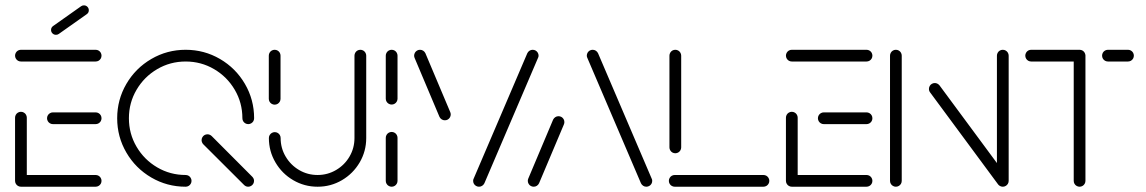

<svg xmlns="http://www.w3.org/2000/svg" viewBox="-20 -707 4339 727"><path d="M37 -22.2V-261.5Q37 -267.4 40 -272.6Q43 -277.8 48.1 -280.7Q53.3 -283.7 59.3 -283.7Q65.2 -283.7 70.4 -280.7Q75.6 -277.8 78.5 -272.6Q81.5 -267.4 81.5 -261.5V-22.2ZM364.4 -22.2Q364.4 -16.3 361.5 -11.1Q358.5 -5.9 353.3 -3Q348.1 0 342.2 0H59.3Q53.3 0 48.1 -3Q43 -5.9 40 -11.1Q37 -16.3 37 -22.2Q37 -28.1 40 -33.3Q43 -38.5 48.1 -41.5Q53.3 -44.4 59.3 -44.4H342.2Q348.1 -44.4 353.3 -41.5Q358.5 -38.5 361.5 -33.3Q364.4 -28.1 364.4 -22.2ZM158.1 -259.3Q158.1 -265.2 161.1 -270.4Q164.1 -275.6 169.3 -278.5Q174.4 -281.5 180.4 -281.5H342.2Q348.1 -281.5 353.3 -278.5Q358.5 -275.6 361.5 -270.4Q364.4 -265.2 364.4 -259.3Q364.4 -253.3 361.5 -248.1Q358.5 -243 353.3 -240Q348.1 -237 342.2 -237H180.4Q174.4 -237 169.3 -240Q164.1 -243 161.1 -248.1Q158.1 -253.3 158.1 -259.3ZM37 -496.3Q37 -502.2 40 -507.4Q43 -512.6 48.1 -515.6Q53.3 -518.5 59.3 -518.5H342.2Q348.1 -518.5 353.3 -515.6Q358.5 -512.6 361.5 -507.4Q364.4 -502.2 364.4 -496.3Q364.4 -490.4 361.5 -485.2Q358.5 -480 353.3 -477Q348.1 -474.1 342.2 -474.1H59.3Q53.3 -474.1 48.1 -477Q43 -480 40 -485.2Q37 -490.4 37 -496.3ZM191.9 -575.2Q184.1 -575.2 178.7 -580.6Q173.3 -585.9 173.3 -593.7Q173.3 -598.5 175.4 -602.2Q177.4 -605.9 181.1 -608.5L287 -683.3Q291.5 -686.7 297.8 -686.7Q305.6 -686.7 310.9 -681.3Q316.3 -675.9 316.3 -668.1Q316.3 -663.3 314.3 -659.6Q312.2 -655.9 308.5 -653.3L202.6 -578.5Q198.1 -575.2 191.9 -575.2Z M941.9 -22.2Q941.9 -16.3 938.9 -11.1Q935.9 -5.9 930.7 -3Q925.6 0 919.6 0Q914.8 0 910.9 -1.9Q907 -3.7 904.1 -6.7L750 -160.4Q747 -163.3 745.2 -167.6Q743.3 -171.9 743.3 -176.3Q743.3 -182.2 746.3 -187.4Q749.3 -192.6 754.4 -195.6Q759.6 -198.5 765.6 -198.5Q770 -198.5 774.3 -196.7Q778.5 -194.8 781.5 -191.9L935.2 -37.8Q938.1 -34.8 940 -30.9Q941.9 -27 941.9 -22.2ZM705.2 -22.2Q705.2 -16.3 702.2 -11.1Q699.3 -5.9 694.1 -3Q688.9 0 683 0Q612.6 0 553 -34.8Q493.3 -69.6 458.5 -129.3Q423.7 -188.9 423.7 -259.3Q423.7 -329.6 458.5 -389.3Q493.3 -448.9 553 -483.7Q612.6 -518.5 683 -518.5Q753.3 -518.5 813 -483.7Q872.6 -448.9 907.4 -389.3Q942.2 -329.6 942.2 -259.3Q942.2 -253.3 939.3 -248.1Q936.3 -243 931.1 -240Q925.9 -237 920 -237Q914.1 -237 908.9 -240Q903.7 -243 900.7 -248.1Q897.8 -253.3 897.8 -259.3Q897.8 -317.8 868.9 -367Q840 -416.3 790.7 -445.2Q741.5 -474.1 683 -474.1Q624.4 -474.1 575.2 -445.2Q525.9 -416.3 497 -367Q468.1 -317.8 468.1 -259.3Q468.1 -200.7 497 -151.5Q525.9 -102.2 575.2 -73.3Q624.4 -44.4 683 -44.4Q688.9 -44.4 694.1 -41.5Q699.3 -38.5 702.2 -33.3Q705.2 -28.1 705.2 -22.2Z M1020 -310.7Q1014.1 -310.7 1008.9 -313.7Q1003.7 -316.7 1000.7 -321.9Q997.8 -327 997.8 -333V-496.3Q997.8 -502.2 1000.7 -507.4Q1003.7 -512.6 1008.9 -515.6Q1014.1 -518.5 1020 -518.5Q1025.9 -518.5 1031.1 -515.6Q1036.3 -512.6 1039.3 -507.4Q1042.2 -502.2 1042.2 -496.3V-333Q1042.2 -327 1039.3 -321.9Q1036.3 -316.7 1031.1 -313.7Q1025.9 -310.7 1020 -310.7ZM1344.4 -518.5Q1350.4 -518.5 1355.6 -515.6Q1360.7 -512.6 1363.7 -507.4Q1366.7 -502.2 1366.7 -496.3V-184.4Q1366.7 -134.4 1341.9 -92Q1317 -49.6 1274.8 -24.8Q1232.6 0 1182.6 0Q1132.6 0 1090.2 -24.8Q1047.8 -49.6 1023 -92Q998.1 -134.4 998.1 -184.4Q998.1 -190.4 1001.1 -195.6Q1004.1 -200.7 1009.3 -203.7Q1014.4 -206.7 1020.4 -206.7Q1026.3 -206.7 1031.5 -203.7Q1036.7 -200.7 1039.6 -195.6Q1042.6 -190.4 1042.6 -184.4Q1042.6 -146.3 1061.5 -114.3Q1080.4 -82.2 1112.4 -63.3Q1144.4 -44.4 1182.6 -44.4Q1220.4 -44.4 1252.6 -63.3Q1284.8 -82.2 1303.5 -114.3Q1322.2 -146.3 1322.2 -184.4V-496.3Q1322.2 -502.2 1325.2 -507.4Q1328.1 -512.6 1333.3 -515.6Q1338.5 -518.5 1344.4 -518.5Z M1463 0Q1457 0 1451.9 -3Q1446.7 -5.9 1443.7 -11.1Q1440.7 -16.3 1440.7 -22.2V-185.2Q1440.7 -191.1 1443.7 -196.3Q1446.7 -201.5 1451.9 -204.4Q1457 -207.4 1463 -207.4Q1468.9 -207.4 1474.1 -204.4Q1479.3 -201.5 1482.2 -196.3Q1485.2 -191.1 1485.2 -185.2V-22.2Q1485.2 -16.3 1482.2 -11.1Q1479.3 -5.9 1474.1 -3Q1468.9 0 1463 0ZM1463 -311.1Q1457 -311.1 1451.9 -314.1Q1446.7 -317 1443.7 -322.2Q1440.7 -327.4 1440.7 -333.3V-496.3Q1440.7 -502.2 1443.7 -507.4Q1446.7 -512.6 1451.9 -515.6Q1457 -518.5 1463 -518.5Q1468.9 -518.5 1474.1 -515.6Q1479.3 -512.6 1482.2 -507.4Q1485.2 -502.2 1485.2 -496.3V-333.3Q1485.2 -327.4 1482.2 -322.2Q1479.3 -317 1474.1 -314.1Q1468.9 -311.1 1463 -311.1Z M1686.7 -273.7Q1686.7 -267.8 1683.7 -262.6Q1680.7 -257.4 1675.6 -254.4Q1670.4 -251.5 1664.4 -251.5Q1657.8 -251.5 1652.4 -255Q1647 -258.5 1644.1 -264.4L1550 -487.4Q1548.1 -491.9 1548.1 -496.3Q1548.1 -502.2 1551.1 -507.4Q1554.1 -512.6 1559.3 -515.6Q1564.4 -518.5 1570.4 -518.5Q1577 -518.5 1582.4 -515Q1587.8 -511.5 1590.7 -505.6L1684.8 -282.6Q1686.7 -278.1 1686.7 -273.7ZM1793.7 0Q1787.8 0 1782.6 -3Q1777.4 -5.9 1774.4 -11.1Q1771.5 -16.3 1771.5 -22.2Q1771.5 -27.4 1773.7 -31.1L1976.7 -505.6Q1979.6 -511.5 1985 -515Q1990.4 -518.5 1997 -518.5Q2003 -518.5 2008.1 -515.6Q2013.3 -512.6 2016.3 -507.4Q2019.3 -502.2 2019.3 -496.3Q2019.3 -491.5 2017 -487.4L1814.1 -13Q1811.1 -7 1805.7 -3.5Q1800.4 0 1793.7 0Z M2000.7 0Q1994.8 0 1989.6 -3Q1984.4 -5.9 1981.5 -11.1Q1978.5 -16.3 1978.5 -22.2Q1978.5 -26.7 1980.4 -31.1L2074.4 -254.1Q2077.4 -260 2082.8 -263.5Q2088.1 -267 2094.8 -267Q2100.7 -267 2105.9 -264.1Q2111.1 -261.1 2114.1 -255.9Q2117 -250.7 2117 -244.8Q2117 -240.4 2115.2 -235.9L2021.1 -13Q2018.1 -7 2012.8 -3.5Q2007.4 0 2000.7 0ZM2449.6 -22.2Q2449.6 -16.3 2446.7 -11.1Q2443.7 -5.9 2438.5 -3Q2433.3 0 2427.4 0Q2420.7 0 2415.4 -3.5Q2410 -7 2407 -13L2204.1 -487.4Q2201.9 -491.5 2201.9 -496.3Q2201.9 -502.2 2204.8 -507.4Q2207.8 -512.6 2213 -515.6Q2218.1 -518.5 2224.1 -518.5Q2230.7 -518.5 2236.1 -515Q2241.5 -511.5 2244.4 -505.6L2447.4 -31.1Q2449.6 -27.4 2449.6 -22.2Z M2893 -22.2Q2893 -16.3 2890 -11.1Q2887 -5.9 2881.9 -3Q2876.7 0 2870.7 0H2534.8Q2528.9 0 2523.7 -3Q2518.5 -5.9 2515.6 -11.1Q2512.6 -16.3 2512.6 -22.2Q2512.6 -28.1 2515.6 -33.3Q2518.5 -38.5 2523.7 -41.5Q2528.9 -44.4 2534.8 -44.4H2870.7Q2876.7 -44.4 2881.9 -41.5Q2887 -38.5 2890 -33.3Q2893 -28.1 2893 -22.2ZM2537 -126.7Q2531.1 -126.7 2525.9 -129.6Q2520.7 -132.6 2517.8 -137.8Q2514.8 -143 2514.8 -148.9V-496.3Q2514.8 -502.2 2517.8 -507.4Q2520.7 -512.6 2525.9 -515.6Q2531.1 -518.5 2537 -518.5Q2543 -518.5 2548.1 -515.6Q2553.3 -512.6 2556.3 -507.4Q2559.3 -502.2 2559.3 -496.3V-148.9Q2559.3 -143 2556.3 -137.8Q2553.3 -132.6 2548.1 -129.6Q2543 -126.7 2537 -126.7Z M2955.9 -22.2V-261.5Q2955.9 -267.4 2958.9 -272.6Q2961.9 -277.8 2967 -280.7Q2972.2 -283.7 2978.1 -283.7Q2984.1 -283.7 2989.3 -280.7Q2994.4 -277.8 2997.4 -272.6Q3000.4 -267.4 3000.4 -261.5V-22.2ZM3283.3 -22.2Q3283.3 -16.3 3280.4 -11.1Q3277.4 -5.9 3272.2 -3Q3267 0 3261.1 0H2978.1Q2972.2 0 2967 -3Q2961.9 -5.9 2958.9 -11.1Q2955.9 -16.3 2955.9 -22.2Q2955.9 -28.1 2958.9 -33.3Q2961.9 -38.5 2967 -41.5Q2972.2 -44.4 2978.1 -44.4H3261.1Q3267 -44.4 3272.2 -41.5Q3277.4 -38.5 3280.4 -33.3Q3283.3 -28.1 3283.3 -22.2ZM3077 -259.3Q3077 -265.2 3080 -270.4Q3083 -275.6 3088.1 -278.5Q3093.3 -281.5 3099.3 -281.5H3261.1Q3267 -281.5 3272.2 -278.5Q3277.4 -275.6 3280.4 -270.4Q3283.3 -265.2 3283.3 -259.3Q3283.3 -253.3 3280.4 -248.1Q3277.4 -243 3272.2 -240Q3267 -237 3261.1 -237H3099.3Q3093.3 -237 3088.1 -240Q3083 -243 3080 -248.1Q3077 -253.3 3077 -259.3ZM2955.9 -496.3Q2955.9 -502.2 2958.9 -507.4Q2961.9 -512.6 2967 -515.6Q2972.2 -518.5 2978.1 -518.5H3261.1Q3267 -518.5 3272.2 -515.6Q3277.4 -512.6 3280.4 -507.4Q3283.3 -502.2 3283.3 -496.3Q3283.3 -490.4 3280.4 -485.2Q3277.4 -480 3272.2 -477Q3267 -474.1 3261.1 -474.1H2978.1Q2972.2 -474.1 2967 -477Q2961.9 -480 2958.9 -485.2Q2955.9 -490.4 2955.9 -496.3Z M3372.2 0Q3366.3 0 3361.1 -3Q3355.9 -5.9 3353 -11.1Q3350 -16.3 3350 -22.2V-496.3Q3350 -502.2 3353 -507.4Q3355.9 -512.6 3361.1 -515.6Q3366.3 -518.5 3372.2 -518.5Q3378.1 -518.5 3383.3 -515.6Q3388.5 -512.6 3391.5 -507.4Q3394.4 -502.2 3394.4 -496.3V-22.2Q3394.4 -16.3 3391.5 -11.1Q3388.5 -5.9 3383.3 -3Q3378.1 0 3372.2 0ZM3497.4 -370.4Q3497.4 -376.3 3500.4 -381.5Q3503.3 -386.7 3508.5 -389.6Q3513.7 -392.6 3519.6 -392.6Q3524.8 -392.6 3529.4 -390.2Q3534.1 -387.8 3537.4 -383.7L3795.6 -34.4L3760 -7.8L3501.9 -357Q3497.4 -362.6 3497.4 -370.4ZM3777 0Q3771.1 0 3765.9 -3Q3760.7 -5.9 3757.8 -11.1Q3754.8 -16.3 3754.8 -22.2V-496.3Q3754.8 -502.2 3757.8 -507.4Q3760.7 -512.6 3765.9 -515.6Q3771.1 -518.5 3777 -518.5Q3783 -518.5 3788.1 -515.6Q3793.3 -512.6 3796.3 -507.4Q3799.3 -502.2 3799.3 -496.3V-22.2Q3799.3 -16.3 3796.3 -11.1Q3793.3 -5.9 3788.1 -3Q3783 0 3777 0Z M4090 -498.5V-22.2Q4090 -16.3 4087 -11.1Q4084.1 -5.9 4078.9 -3Q4073.7 0 4067.8 0Q4061.9 0 4056.7 -3Q4051.5 -5.9 4048.5 -11.1Q4045.6 -16.3 4045.6 -22.2V-498.5ZM3862.2 -496.3Q3862.2 -502.2 3865.2 -507.4Q3868.1 -512.6 3873.3 -515.6Q3878.5 -518.5 3884.4 -518.5H4067.8Q4073.7 -518.5 4078.9 -515.6Q4084.1 -512.6 4087 -507.4Q4090 -502.2 4090 -496.3Q4090 -490.4 4087 -485.2Q4084.1 -480 4078.9 -477Q4073.7 -474.1 4067.8 -474.1H3884.4Q3878.5 -474.1 3873.3 -477Q3868.1 -480 3865.2 -485.2Q3862.2 -490.4 3862.2 -496.3ZM4153 -496.3Q4153 -502.2 4155.9 -507.4Q4158.9 -512.6 4164.1 -515.6Q4169.3 -518.5 4175.2 -518.5H4251.1Q4257 -518.5 4262.2 -515.6Q4267.4 -512.6 4270.4 -507.4Q4273.3 -502.2 4273.3 -496.3Q4273.3 -490.4 4270.4 -485.2Q4267.4 -480 4262.2 -477Q4257 -474.1 4251.1 -474.1H4175.2Q4169.3 -474.1 4164.1 -477Q4158.9 -480 4155.9 -485.2Q4153 -490.4 4153 -496.3Z"/></svg>

Font: 26F Galaxy Sans
Style: Regular
Weight: 400
Designer: C₂₉H₂₅N₃O₅
Version: Version 1.100;FEAKit 1.0